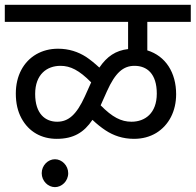

<svg xmlns="http://www.w3.org/2000/svg" viewBox="-20 -642 815 800"><path d="M593.8 -550.8H774.9V-622.1H0V-550.8H513.7V-437.5C462.4 -431.6 425.8 -407.2 394 -360.4C374 -378.9 355.5 -393.6 338.9 -404.8C305.2 -426.3 267.1 -439 221.7 -439C188 -439 158.2 -431.2 131.3 -416C77.6 -384.8 45.9 -326.2 45.9 -252.4C45.9 -212.4 53.7 -178.2 69.3 -149.4C100.1 -92.3 153.3 -63.5 216.3 -63.5C286.6 -63.5 330.1 -90.3 365.2 -142.6C384.3 -124.5 402.3 -110.4 419.4 -99.1C452.6 -77.1 491.7 -63.5 538.1 -63.5C573.2 -63.5 604 -71.8 630.9 -87.9C684.1 -120.6 713.9 -179.2 713.9 -249.5C713.9 -339.8 669.9 -408.7 593.8 -432.1ZM425.8 -262.2C460.4 -338.9 493.2 -367.7 540.5 -367.7C592.3 -367.7 633.3 -335 633.3 -252C633.3 -169.9 584 -134.8 527.8 -134.8C484.9 -134.8 447.8 -153.8 399.4 -203.1ZM333.5 -240.2C298.8 -164.1 265.1 -134.8 218.3 -134.8C168.5 -134.8 126.5 -168 126.5 -250.5C126.5 -332.5 175.8 -367.7 231.9 -367.7C273.4 -367.7 309.6 -349.6 359.9 -298.8ZM209 21.5C179.7 21.5 153.8 47.4 153.8 79.6C153.8 112.3 180.2 137.7 209 137.7C236.8 137.7 264.2 113.3 264.2 79.6C264.2 47.4 237.8 21.5 209 21.5Z"/></svg>

Font: Noto Reveo Sans
Style: Regular
Weight: 400
Designer: Monotype Design team
Foundry: Monotype Imaging Inc.
Version: Version 1.04